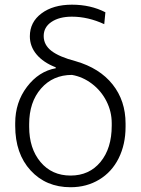

<svg xmlns="http://www.w3.org/2000/svg" viewBox="-20 -783 597 813"><path d="M106.4 -629.4Q106.4 -689.5 155.8 -726.3Q205.1 -763.2 284.7 -763.2Q363.8 -763.2 426.3 -731L421.4 -680.7Q353 -712.4 284.2 -712.4Q231 -712.4 198 -690.2Q165 -668 165 -630.4Q165 -592.8 198 -567.4Q231 -542 300.3 -523.9Q401.9 -494.6 456.8 -425.5Q511.7 -356.4 511.7 -259.8V-246.1Q511.7 -171.9 482.7 -113.3Q453.6 -54.7 400.1 -22.5Q346.7 9.8 278.8 9.8Q174.8 9.8 109.6 -61.3Q44.4 -132.3 44.4 -250V-261.7Q44.4 -349.6 94.2 -415.3Q144 -481 216.3 -494.1L215.8 -498Q163.1 -518.6 134.8 -552.5Q106.4 -586.4 106.4 -629.4ZM103.5 -246.1Q103.5 -154.3 151.6 -96.9Q199.7 -39.6 278.8 -39.6Q357.9 -39.6 405.5 -97.2Q453.1 -154.8 453.1 -251V-261.7Q453.1 -310.5 430.7 -354.7Q408.2 -398.9 369.1 -428.5Q330.1 -458 284.7 -465.8Q204.1 -465.8 153.8 -408.2Q103.5 -350.6 103.5 -257.3Z"/></svg>

Font: RobotoInd Light
Style: Regular
Weight: 300
Designer: Google
Version: Version 2.001151; 2014